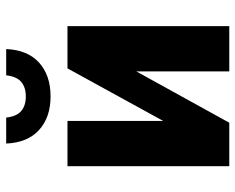

<svg xmlns="http://www.w3.org/2000/svg" viewBox="-92 -688 779 636"><g transform="rotate(-90 298.0 -369.5)"><path d="M66 0V-536H216V-219L390 -536H530V0H380V-308L210 0ZM297 -592Q228 -592 186 -630Q144 -668 141 -739H227Q231 -704 249 -689Q267 -674 297 -674Q327 -674 345 -689Q363 -704 367 -739H454Q451 -668 409 -630Q367 -592 297 -592Z"/></g></svg>

Font: Geist
Style: Bold
Weight: 400
Designer: Basement.studio, Andrés Briganti, Mateo Zaragoza
Foundry: Basement.studio, Vercel, Andrés Briganti, Guido Ferreyra, Mateo Zaragoza
Version: Version 1.401